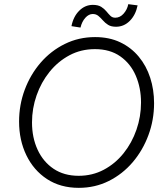

<svg xmlns="http://www.w3.org/2000/svg" viewBox="-20 -907 802 934"><path d="M363.3 6.8Q273.9 6.8 208.7 -35.9Q143.6 -78.6 108.2 -151.9Q72.8 -225.1 72.8 -315.9Q72.8 -396.5 100.3 -470.5Q127.9 -544.4 177.7 -602.1Q227.5 -659.7 295.2 -693.1Q362.8 -726.6 442.4 -726.6Q511.7 -726.6 564.9 -701.2Q618.2 -675.8 655 -631.3Q691.9 -586.9 710.7 -528.8Q729.5 -470.7 729.5 -404.8Q729.5 -323.7 702.1 -249.8Q674.8 -175.8 625.5 -117.9Q576.2 -60.1 509.3 -26.6Q442.4 6.8 363.3 6.8ZM362.8 -51.8Q429.2 -51.8 484.9 -81.3Q540.5 -110.8 581.1 -161.4Q621.6 -211.9 643.8 -275.9Q666 -339.8 666 -408.2Q666 -479.5 640.6 -538.6Q615.2 -597.7 565.2 -632.8Q515.1 -668 441.9 -668Q374 -668 318.1 -638.2Q262.2 -608.4 221.2 -557.6Q180.2 -506.8 158 -443.1Q135.7 -379.4 135.7 -311.5Q135.7 -237.8 162.8 -179Q189.9 -120.1 240.7 -85.9Q291.5 -51.8 362.8 -51.8ZM371.6 -772.9 327.6 -779.8Q336.9 -826.7 365.5 -855Q394 -883.3 431.6 -883.3Q457 -883.3 472.2 -873.8Q487.3 -864.3 497.3 -852.1Q507.3 -839.8 516.8 -830.3Q526.4 -820.8 540.5 -820.8Q564 -820.8 581.5 -840.8Q599.1 -860.8 604 -886.7L649.4 -880.9Q640.1 -834.5 611.6 -805.7Q583 -776.9 544.4 -776.9Q520.5 -776.9 505.9 -786.1Q491.2 -795.4 480.5 -807.9Q469.7 -820.3 458.5 -829.6Q447.3 -838.9 431.2 -838.9Q411.6 -838.9 395 -820.3Q378.4 -801.8 371.6 -772.9Z"/></svg>

Font: Reddit Sans Light
Style: Italic
Weight: 300
Italic angle: -11.25°
Designer: Stephen Hutchings
Version: Version 1.013